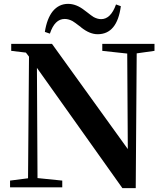

<svg xmlns="http://www.w3.org/2000/svg" viewBox="-20 -969 855 993"><path d="M682 4 687 -693 779 -706V-742H509V-706L638 -692L641 -198L249 -742H38V-706L114 -697L130 -676L125 -47L32 -35V0H302V-35L174 -48L171 -618L613 4ZM485 -792C552 -792 592 -840 605 -937L580 -946C562 -895 536 -870 503 -870C490 -870 477 -874 464 -881C456 -886 445 -894 430 -906C425 -910 421 -913 418 -915C389 -938 361 -949 332 -949C300 -949 274 -936 253 -911C233 -886 219 -850 212 -804L238 -795C255 -846 280 -871 315 -871C328 -871 342 -867 355 -860C363 -855 375 -847 390 -835C395 -832 398 -829 400 -827C429 -804 457 -792 485 -792Z"/></svg>

Font: AllPunType Bold
Style: Regular
Weight: 700
Version: 1.0